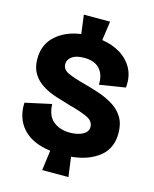

<svg xmlns="http://www.w3.org/2000/svg" viewBox="-127 -847 830 1038"><g transform="rotate(15 287.5 -328.0)"><path d="M211 107 226 -5Q122 -19 71 -76Q20 -133 24 -220L171 -252Q173 -186 210 -156.5Q247 -127 302 -127Q346 -127 374.5 -142.5Q403 -158 403 -185Q403 -219 364 -236.5Q325 -254 267 -269Q225 -281 183 -294.5Q141 -308 106.5 -329.5Q72 -351 51 -384.5Q30 -418 30 -468Q30 -548 84 -597Q138 -646 225 -658L211 -763H358L343 -656Q403 -647 447.5 -619Q492 -591 515.5 -546.5Q539 -502 533 -441L388 -418Q390 -475 361 -506.5Q332 -538 274 -538Q229 -538 206 -521Q183 -504 183 -479Q183 -448 218 -432.5Q253 -417 314 -401Q356 -390 398.5 -375.5Q441 -361 477.5 -338.5Q514 -316 536 -280.5Q558 -245 558 -191Q558 -106 498.5 -59Q439 -12 343 -3L358 107Z"/></g></svg>

Font: Bricolage Grotesque 48pt ExtraBold
Style: Regular
Weight: 800
Designer: Mathieu Triay
Foundry: Atelier Triay
Version: Version 1.000; ttfautohint (v1.8.4.7-5d5b);gftools[0.9.32]